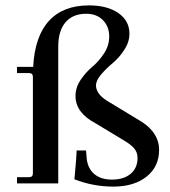

<svg xmlns="http://www.w3.org/2000/svg" viewBox="-20 -680 632 712"><path d="M400 12Q326 12 256 -15Q264 -100 264 -122H299L302 -88Q307 -53 331 -33.5Q355 -14 395 -14Q439 -14 464.5 -35.5Q490 -57 490 -94Q490 -116 476.5 -131Q463 -146 435 -162L334 -223Q260 -262 260 -324Q260 -356 279.5 -384.5Q299 -413 322.5 -432.5Q346 -452 365.5 -481.5Q385 -511 385 -544Q385 -582 361.5 -605.5Q338 -629 300 -629Q250 -629 223 -597.5Q196 -566 196 -507V0H43V-23H88Q102 -23 102 -37V-395Q102 -409 88 -409H43V-432H103Q109 -545 161.5 -602.5Q214 -660 310 -660Q378 -660 419 -631.5Q460 -603 460 -555Q460 -524 440.5 -494.5Q421 -465 398 -446Q375 -427 355.5 -404.5Q336 -382 336 -363Q336 -328 389 -299L488 -239Q570 -194 570 -124Q570 -62 523.5 -25Q477 12 400 12Z"/></svg>

Font: Arapey
Style: Regular
Weight: 400
Designer: Eduardo Rodriguez Tunni
Foundry: Eduardo Rodriguez Tunni
Version: Version 4.000